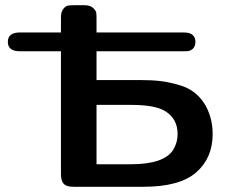

<svg xmlns="http://www.w3.org/2000/svg" viewBox="-20 -714 895 734"><path d="M57 -590H213V-648Q213 -669 222 -680Q231 -691 239.5 -692.5Q248 -694 261 -694H303Q325 -694 336 -683.5Q347 -673 348 -665Q349 -657 349 -642V-590H676Q693 -590 701 -588Q727 -581 727 -554Q727 -526 701 -519Q697 -518 676 -518H349V-408H515Q560 -408 594 -404Q628 -400 669.5 -387.5Q711 -375 740 -345Q769 -315 783 -270Q793 -238 793 -202Q793 -110 730 -55Q667 0 529 0H261Q233 0 223 -12Q213 -24 213 -48V-518H56Q10 -518 10 -554Q10 -590 57 -590ZM349 -86H479Q607 -86 642 -141Q659 -169 659 -201Q659 -261 610 -290Q571 -313 482 -313H349Z"/></svg>

Font: CMU Sans Serif
Style: Bold
Weight: 700
Version: Version 0.7.0